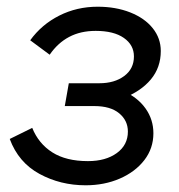

<svg xmlns="http://www.w3.org/2000/svg" viewBox="-20 -545 534 572"><path d="M9 -131 76 -164Q95 -117 136 -91Q177 -65 242 -65Q295 -65 328 -89Q361 -113 361 -153Q361 -186 335 -207.5Q309 -229 261 -229H173L185 -297H276Q321 -297 350 -318.5Q379 -340 379 -377Q379 -411 349 -432Q319 -453 265 -453Q220 -453 186 -435Q152 -417 128 -382L70 -425Q104 -472 156.5 -498.5Q209 -525 271 -525Q325 -525 368 -508Q411 -491 435 -461Q459 -431 459 -393Q459 -344 429.5 -308.5Q400 -273 346 -252L347 -274Q390 -255 413.5 -222Q437 -189 437 -148Q437 -103 410 -68Q383 -33 337 -13Q291 7 235 7Q160 7 97.5 -27Q35 -61 9 -131Z"/></svg>

Font: Fixel Italic Variable Display Thin
Style: Italic
Weight: 100
Italic angle: -10°
Designer: AlfaBravo + MacPaw
Foundry: Kyrylo Tkachov, Marchela Mozhyna, Serhii Makarenko, Maria Weinstein, Zakhar Kryvoshyya
Version: Version 1.210;Glyphs 3.2 (3217)